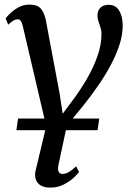

<svg xmlns="http://www.w3.org/2000/svg" viewBox="-20 -584 590 856"><path d="M309 -143.5Q339 -184 367.2 -232.2Q395.5 -280.5 414 -332.2Q432.5 -384 432.5 -434Q432.5 -448 428 -461.5Q423.5 -475 419 -488.2Q414.5 -501.5 414.5 -514Q414.5 -537.5 428 -550Q441.5 -562.5 465 -562.5Q495.5 -562.5 511.2 -536.8Q527 -511 527 -469.5Q527 -428.5 512.5 -383.8Q498 -339 473.2 -293Q448.5 -247 417.2 -201.8Q386 -156.5 352 -114Q333 -91 313.8 -67.5Q294.5 -44 278 -23.5L241 149.5Q236.5 170.5 241.2 181Q246 191.5 259 191.5Q272.5 191.5 287.2 182.8Q302 174 319.5 157.5L332.5 183Q327 191 309.2 207.8Q291.5 224.5 264.5 238.5Q237.5 252.5 204.5 252.5Q166 252.5 148.8 232Q131.5 211.5 138.5 177.5L186 -21.5L82 -466Q77.5 -485 72.2 -491.5Q67 -498 59 -498Q51 -498 41.5 -493.2Q32 -488.5 16.5 -474L5 -502Q9 -508 24 -523Q39 -538 61.5 -550.8Q84 -563.5 110.5 -563.5Q147.5 -563.5 162.5 -545Q177.5 -526.5 184 -496L245.5 -168.5L259.5 -77ZM53 -3.5 60.5 -55.5H422.5L415 -3.5Z"/></svg>

Font: Merriweather 28pt
Style: Italic
Weight: 400
Italic angle: -7.8°
Version: Version 2.101